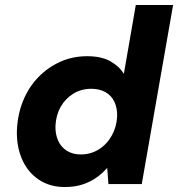

<svg xmlns="http://www.w3.org/2000/svg" viewBox="-20 -740 716 772"><path d="M240 12Q180 12 135.5 -18Q91 -48 68.5 -100Q46 -152 48 -217Q51 -281 73 -335Q95 -389 133.5 -429Q172 -469 222 -491.5Q272 -514 330 -514Q388 -514 424 -493.5Q460 -473 478 -443L526 -720H676L550 0H416L411 -65Q393 -44 368.5 -26.5Q344 -9 312.5 1.5Q281 12 240 12ZM305 -119Q345 -119 377.5 -139.5Q410 -160 429.5 -195Q449 -230 451 -272Q452 -305 440 -330.5Q428 -356 404 -369.5Q380 -383 347 -383Q307 -383 275 -363.5Q243 -344 224 -310.5Q205 -277 203 -234Q202 -201 213.5 -175Q225 -149 248.5 -134Q272 -119 305 -119Z"/></svg>

Font: DM Sans 16pt Black
Style: Italic
Weight: 900
Italic angle: -10°
Version: Version 4.004;gftools[0.9.30]